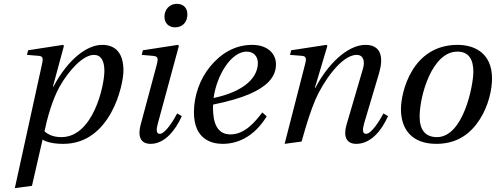

<svg xmlns="http://www.w3.org/2000/svg" viewBox="-20 -735 2575 997"><path d="M57 242 146 230 201 -10C222 3 257 12 309 12C554 12 621 -292 621 -368C621 -455 584 -502 510 -502C433 -502 334 -429 258 -286H255L312 -497L307 -502L126 -474L120 -450L182 -445C206 -443 204 -427 197 -397ZM211 -53C224 -117 252 -219 290 -286C338 -370 411 -450 468 -450C504 -450 522 -420 522 -367C522 -288 463 -23 299 -23C260 -23 233 -34 211 -53Z M834 -649C834 -612 859 -593 889 -593C928 -593 953 -620 953 -660C953 -699 927 -715 899 -715C856 -715 834 -681 834 -649ZM710 -86C695 -29 708 12 762 12C834 12 890 -56 924 -132L900 -146C882 -111 838 -40 810 -40C790 -40 791 -63 800 -95L909 -497L904 -502L722 -474L716 -450L773 -445C800 -443 803 -434 794 -399Z M987 -152C987 -12 1078 12 1136 12C1209 12 1297 -20 1365 -131L1342 -151C1306 -104 1252 -37 1177 -37C1107 -37 1086 -97 1086 -176C1086 -181 1086 -185 1087 -192C1255 -226 1328 -266 1371 -306C1406 -341 1413 -374 1413 -402C1413 -455 1371 -502 1289 -502C1199 -502 1125 -456 1070 -388C1017 -323 987 -236 987 -152ZM1089 -226C1106 -347 1181 -467 1261 -467C1296 -467 1319 -443 1319 -408C1319 -338 1258 -262 1089 -226Z M1458 12 1546 0C1575 -102 1592 -156 1618 -218C1655 -304 1751 -450 1832 -450C1867 -450 1876 -418 1865 -379L1779 -86C1763 -30 1776 12 1830 12C1905 12 1961 -56 1995 -132L1971 -146C1953 -111 1909 -40 1881 -40C1861 -40 1862 -63 1871 -95L1949 -357C1972 -436 1960 -502 1878 -502C1782 -502 1678 -396 1618 -279H1615L1680 -497L1675 -502L1492 -474L1486 -450L1548 -445C1572 -443 1572 -429 1563 -397Z M2062 -169C2062 -62 2120 12 2246 12C2355 12 2425 -42 2472 -116C2518 -188 2535 -273 2535 -327C2535 -465 2437 -502 2356 -502C2119 -502 2062 -255 2062 -169ZM2159 -129C2159 -237 2223 -467 2355 -467C2416 -467 2438 -424 2438 -362C2438 -291 2386 -23 2249 -23C2191 -23 2159 -58 2159 -129Z"/></svg>

Font: Heuristica
Style: Italic
Weight: 400
Italic angle: -13°
Version: Version 1.0.1